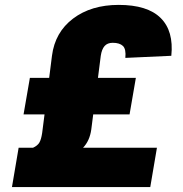

<svg xmlns="http://www.w3.org/2000/svg" viewBox="-20 -757 739 777"><path d="M588.1 0H28.4L55.4 -159.1H113.6Q131.7 -167.3 139.2 -179.9Q146.7 -192.5 150.6 -218.8L160.2 -294H75.3L100.9 -441.8H179L190.3 -531.2Q202.4 -626.4 275.7 -681.8Q349.1 -737.2 460.2 -737.2Q576.7 -737.2 630.1 -684.3Q683.6 -631.4 673.3 -531.2L487.2 -522.7Q490.8 -558.2 477.5 -571Q464.1 -583.8 436.1 -583.8Q414.8 -583.8 403.2 -570.7Q391.7 -557.5 387.8 -531.2L376.4 -441.8H529.8L504.3 -294H357.2L349.4 -233Q343 -187.1 316.1 -159.1H615.1Z"/></svg>

Font: Karasuma Gothic
Style: Italic
Weight: 900
Italic angle: -9.39999°
Designer: Rasmus Andersson / Ryoko Nishizuka
Foundry: Genbu
Version: Version 1.00